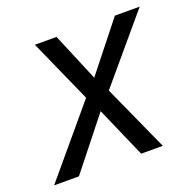

<svg xmlns="http://www.w3.org/2000/svg" viewBox="-138 -639 749 742"><g transform="rotate(-20 236.5 -268.0)"><path d="M65 0H-37L195 -276L79 -536H168L251 -338L408 -536H510L287 -272L410 0H321L230 -208L65 0Z"/></g></svg>

Font: NameLogos Sans
Style: Italic
Weight: 500
Version: Version 0.1